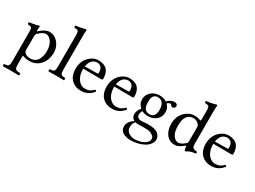

<svg xmlns="http://www.w3.org/2000/svg" viewBox="-52 -1445 3233 2430"><g transform="rotate(30 1565.0 -230.0)"><path d="M174.8 -335Q165.5 -325.2 162.4 -316.2Q159.2 -307.1 159.2 -291V-105Q159.2 -78.6 163.3 -68.8Q167.5 -59.1 183.1 -44.9Q195.3 -34.2 216.1 -29.1Q236.8 -23.9 253.9 -23.9Q293.9 -23.9 322.8 -40.8Q351.6 -57.6 366.7 -85.7Q381.8 -113.8 388.4 -144Q395 -174.3 395 -208Q395 -290.5 360.1 -341.8Q325.2 -393.1 275.9 -393.1Q254.9 -393.1 227.1 -376.7Q199.2 -360.4 174.8 -335ZM167 -368.2Q199.7 -401.4 237.3 -420.2Q274.9 -439 304.2 -439Q353.5 -439 394.8 -410.2Q436 -381.3 458.5 -334.5Q481 -287.6 481 -234.9Q481 -118.2 407.2 -45.9Q348.6 9.8 259.8 9.8Q210.9 9.8 172.9 -5.4Q165 -9.3 162.1 -8.3Q159.2 -7.3 159.2 2V109.9Q159.2 131.8 160.2 145.3Q161.1 158.7 165 169.4Q168.9 180.2 173.3 185.3Q177.7 190.4 188.7 194.1Q199.7 197.8 210.2 199Q220.7 200.2 241.2 201.2Q245.6 205.6 245.6 217.5Q245.6 229.5 241.2 233.9Q155.3 231.9 120.1 231.9Q91.8 231.9 7.8 233.9Q3.4 229.5 3.4 217.5Q3.4 205.6 7.8 201.2Q33.7 199.7 45.4 197.5Q57.1 195.3 66.4 185.5Q75.7 175.8 77.9 158.9Q80.1 142.1 80.1 109.9V-316.9Q80.1 -339.4 77.9 -351.1Q75.7 -362.8 67.6 -370.4Q59.6 -377.9 48.6 -380.4Q37.6 -382.8 15.1 -384.8Q13.7 -389.6 12.7 -398.9Q11.7 -408.2 13.2 -413.1Q106 -424.8 147.9 -441.9Q161.1 -441.9 161.1 -435.1Q157.2 -407.2 157.2 -371.1Q157.2 -367.7 159.2 -366.5Q161.1 -365.2 163.3 -365.7Q165.5 -366.2 167 -368.2Z M613.8 -122.1V-559.1Q613.8 -579.1 613 -592.3Q612.3 -605.5 608.9 -614.7Q605.5 -624 602.8 -628.7Q600.1 -633.3 592 -636Q584 -638.7 578.1 -639.4Q572.3 -640.1 558.6 -640.6Q552.7 -641.1 549.3 -641.1Q544.9 -645.5 543.5 -655Q542 -664.6 543.5 -670.9Q573.7 -673.3 619.4 -682.1Q665 -690.9 683.6 -698.2Q696.8 -698.2 696.8 -688Q692.4 -647.9 692.4 -583V-122.1Q692.4 -89.8 694.6 -73Q696.8 -56.2 706.1 -46.4Q715.3 -36.6 727.1 -34.4Q738.8 -32.2 764.6 -30.8Q769 -26.4 769 -14.4Q769 -2.4 764.6 2Q678.7 0 653.3 0Q625.5 0 541.5 2Q537.1 -2.4 537.1 -14.4Q537.1 -26.4 541.5 -30.8Q567.4 -32.2 579.1 -34.4Q590.8 -36.6 600.1 -46.4Q609.4 -56.2 611.6 -73Q613.8 -89.8 613.8 -122.1Z M906.2 -282.2 1087.4 -285.2Q1102.1 -285.2 1102.1 -298.8Q1102.1 -328.6 1094.7 -350.3Q1087.4 -372.1 1074.7 -383.1Q1062 -394 1048.3 -398.9Q1034.7 -403.8 1019 -403.8Q1009.3 -403.8 999.8 -402.1Q990.2 -400.4 974.9 -393.3Q959.5 -386.2 947 -374Q934.6 -361.8 923.1 -337.9Q911.6 -314 906.2 -282.2ZM1168.5 -92.8Q1185.1 -91.3 1189.5 -77.1Q1122.1 9.8 1019 9.8Q920.9 9.8 866.2 -54.2Q819.3 -107.9 819.3 -202.1Q819.3 -246.1 831.8 -284.7Q844.2 -323.2 864.7 -350.6Q885.3 -377.9 911.4 -397.9Q937.5 -418 965.1 -427.5Q992.7 -437 1019 -437Q1188 -437 1188 -263.2Q1188 -246.1 1169.4 -246.1L903.3 -248Q903.3 -163.6 935.1 -110.8Q957 -74.7 986.1 -56.9Q1015.1 -39.1 1044.4 -39.1Q1086.4 -39.1 1113 -51Q1139.6 -63 1168.5 -92.8Z M1359.9 -282.2 1541 -285.2Q1555.7 -285.2 1555.7 -298.8Q1555.7 -328.6 1548.3 -350.3Q1541 -372.1 1528.3 -383.1Q1515.6 -394 1502 -398.9Q1488.3 -403.8 1472.7 -403.8Q1462.9 -403.8 1453.4 -402.1Q1443.8 -400.4 1428.5 -393.3Q1413.1 -386.2 1400.6 -374Q1388.2 -361.8 1376.7 -337.9Q1365.2 -314 1359.9 -282.2ZM1622.1 -92.8Q1638.7 -91.3 1643.1 -77.1Q1575.7 9.8 1472.7 9.8Q1374.5 9.8 1319.8 -54.2Q1272.9 -107.9 1272.9 -202.1Q1272.9 -246.1 1285.4 -284.7Q1297.9 -323.2 1318.4 -350.6Q1338.9 -377.9 1365 -397.9Q1391.1 -418 1418.7 -427.5Q1446.3 -437 1472.7 -437Q1641.6 -437 1641.6 -263.2Q1641.6 -246.1 1623 -246.1L1356.9 -248Q1356.9 -163.6 1388.7 -110.8Q1410.6 -74.7 1439.7 -56.9Q1468.8 -39.1 1498 -39.1Q1540 -39.1 1566.7 -51Q1593.3 -63 1622.1 -92.8Z M2001.5 -278.8Q2001.5 -341.3 1976.6 -374.8Q1951.7 -408.2 1904.8 -408.2Q1824.7 -408.2 1824.7 -301.8Q1824.7 -279.3 1826.2 -262.7Q1827.6 -246.1 1833.3 -227.1Q1838.9 -208 1848.4 -195.8Q1857.9 -183.6 1875.5 -175.3Q1893.1 -167 1917.5 -167Q1933.1 -167 1946.5 -171.6Q1960 -176.3 1973.1 -187.7Q1986.3 -199.2 1993.9 -222.4Q2001.5 -245.6 2001.5 -278.8ZM1814.5 9.8Q1794.9 33.7 1789.3 53.7Q1783.7 73.7 1783.7 104Q1783.7 127.9 1797.1 147.5Q1810.5 167 1830.3 178.2Q1850.1 189.5 1869.6 195.3Q1889.2 201.2 1903.8 201.2Q1950.7 201.2 1994.4 189Q2038.1 176.8 2068.8 150.9Q2099.6 125 2099.6 90.8Q2099.6 71.3 2088.9 58.3Q2078.1 45.4 2048.8 28.8Q2029.3 18.1 2002 15.1Q1974.6 12.2 1927.7 12.2Q1922.9 12.2 1897.5 13.7Q1872.1 15.1 1854.5 15.1Q1835 15.1 1814.5 9.8ZM2126.5 -387.2Q2118.7 -387.2 2110.1 -392.8Q2101.6 -398.4 2098.6 -404.8Q2090.3 -417 2078.6 -417Q2069.3 -417 2056.6 -408.9Q2043.9 -400.9 2038.6 -393.1Q2061 -369.6 2071.3 -346.2Q2081.5 -322.8 2081.5 -289.1Q2081.5 -218.8 2032 -177.5Q1982.4 -136.2 1912.6 -136.2Q1857.4 -136.2 1821.8 -157.2Q1803.7 -131.8 1803.7 -99.1Q1803.7 -69.8 1823 -55.9Q1842.3 -42 1867.7 -42Q1869.6 -42 1873.5 -42.2Q1877.4 -42.5 1884.5 -43Q1891.6 -43.5 1897.5 -43.9Q1937.5 -48.8 1964.8 -48.8Q2071.3 -48.8 2110.8 -16.1Q2154.8 20.5 2154.8 64.9Q2154.8 104 2129.9 137.2Q2105 170.4 2064.7 192.1Q2024.4 213.9 1974.6 225.8Q1924.8 237.8 1873.5 237.8Q1842.8 237.8 1815.9 231.9Q1789.1 226.1 1765.6 213.6Q1742.2 201.2 1728.5 178.2Q1714.8 155.3 1714.8 124Q1714.8 90.8 1735.8 58.6Q1756.8 26.4 1796.4 2.9Q1775.9 -7.3 1763.2 -27.8Q1750.5 -48.3 1750.5 -74.2Q1750.5 -101.1 1762.5 -129.2Q1774.4 -157.2 1794.4 -174.8Q1769.5 -198.7 1756.1 -224.4Q1742.7 -250 1742.7 -287.1Q1742.7 -331.5 1766.8 -366.7Q1791 -401.9 1829.8 -420.4Q1868.7 -439 1913.6 -439Q1974.1 -439 2017.6 -411.1Q2035.6 -434.6 2065.4 -448.2Q2095.2 -461.9 2117.7 -461.9Q2137.7 -461.9 2150.6 -451.4Q2163.6 -440.9 2163.6 -424.8Q2163.6 -410.2 2152.1 -398.7Q2140.6 -387.2 2126.5 -387.2Z M2522.9 -124V-314Q2522.9 -336.4 2519.8 -346.2Q2516.6 -356 2505.9 -368.2Q2474.6 -403.8 2424.8 -403.8Q2364.3 -403.8 2331.5 -354Q2302.7 -314 2302.7 -221.2Q2302.7 -133.3 2335.4 -85.2Q2368.2 -37.1 2412.6 -37.1Q2451.2 -37.1 2506.8 -85Q2517.1 -93.8 2520 -101.3Q2522.9 -108.9 2522.9 -124ZM2511.7 -50.3Q2471.7 -18.6 2444.3 -4.9Q2415 9.8 2386.7 9.8Q2307.6 9.8 2262.2 -49.3Q2216.8 -108.4 2216.8 -203.1Q2216.8 -310.1 2285.6 -378.9Q2317.4 -409.2 2352.8 -424.1Q2388.2 -439 2435.5 -439Q2450.2 -439 2468.8 -434.8Q2487.3 -430.7 2500 -426.3Q2512.7 -421.9 2513.7 -421.9Q2522.9 -421.9 2522.9 -431.2V-559.1Q2522.9 -579.1 2522.2 -592.3Q2521.5 -605.5 2518.1 -614.7Q2514.6 -624 2512 -628.7Q2509.3 -633.3 2501.2 -636Q2493.2 -638.7 2487.3 -639.4Q2481.4 -640.1 2467.8 -640.6Q2461.9 -641.1 2458.5 -641.1Q2454.1 -645.5 2452.6 -655Q2451.2 -664.6 2452.6 -670.9Q2482.9 -673.3 2528.6 -682.1Q2574.2 -690.9 2592.8 -698.2Q2606 -698.2 2606 -688Q2601.6 -647.9 2601.6 -583V-129.9Q2601.6 -91.3 2615.2 -75.9Q2628.9 -60.5 2674.8 -57.1Q2679.2 -52.7 2679.2 -43.5Q2679.2 -34.2 2674.8 -29.8Q2590.3 -20.5 2553.7 9.8Q2542.5 12.7 2534.7 9.8Q2523.9 -24.9 2523.9 -48.8Q2523.9 -52.2 2522 -53.2Q2520 -54.2 2517.1 -53.2Q2514.2 -52.2 2511.7 -50.3Z M2807.6 -282.2 2988.8 -285.2Q3003.4 -285.2 3003.4 -298.8Q3003.4 -328.6 2996.1 -350.3Q2988.8 -372.1 2976.1 -383.1Q2963.4 -394 2949.7 -398.9Q2936 -403.8 2920.4 -403.8Q2910.6 -403.8 2901.1 -402.1Q2891.6 -400.4 2876.2 -393.3Q2860.8 -386.2 2848.4 -374Q2835.9 -361.8 2824.5 -337.9Q2813 -314 2807.6 -282.2ZM3069.8 -92.8Q3086.4 -91.3 3090.8 -77.1Q3023.4 9.8 2920.4 9.8Q2822.3 9.8 2767.6 -54.2Q2720.7 -107.9 2720.7 -202.1Q2720.7 -246.1 2733.2 -284.7Q2745.6 -323.2 2766.1 -350.6Q2786.6 -377.9 2812.7 -397.9Q2838.9 -418 2866.5 -427.5Q2894 -437 2920.4 -437Q3089.4 -437 3089.4 -263.2Q3089.4 -246.1 3070.8 -246.1L2804.7 -248Q2804.7 -163.6 2836.4 -110.8Q2858.4 -74.7 2887.5 -56.9Q2916.5 -39.1 2945.8 -39.1Q2987.8 -39.1 3014.4 -51Q3041 -63 3069.8 -92.8Z"/></g></svg>

Font: Linux Libertine G
Style: Regular
Weight: 400
Designer: Philipp H. Poll
Foundry: Philipp H. Poll
Version: Version 4.7.5